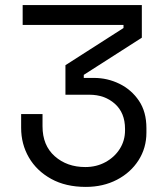

<svg xmlns="http://www.w3.org/2000/svg" viewBox="-20 -720 652 754"><path d="M317 14Q238 14 181 -17.5Q124 -49 93.5 -101.5Q63 -154 63 -218V-272H147V-224Q147 -149 195 -106.5Q243 -64 315 -64Q359 -64 394.5 -83.5Q430 -103 450.5 -135.5Q471 -168 471 -208V-214Q471 -277 431 -312.5Q391 -348 331 -348H237V-464L465 -610V-622H69V-700H537V-572L309 -426V-414H349Q402 -414 449 -391Q496 -368 525.5 -324.5Q555 -281 555 -217V-199Q555 -139 524 -90.5Q493 -42 439 -14Q385 14 317 14Z"/></svg>

Font: Space Mono
Style: Regular
Weight: 400
Monospace: yes
Designer: Colophon Foundry + Benjamin Critton
Foundry: Colophon Foundry & Benjamin Critton
Version: Version 1.003; ttfautohint (v1.8.4.7-5d5b)